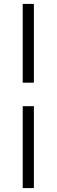

<svg xmlns="http://www.w3.org/2000/svg" viewBox="-20 -790 289 980"><path d="M153 -368V-770H96V-368ZM153 170V-248H96V170Z"/></svg>

Font: Domine
Style: Regular
Weight: 400
Designer: Pablo Impallari, Rodrigo Fuenzalida, Brenda Gallo
Foundry: Pablo Impallari, Rodrigo Fuenzalida, Brenda Gallo
Version: Version 2.000